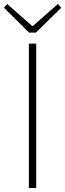

<svg xmlns="http://www.w3.org/2000/svg" viewBox="-35 -945 328 965"><path d="M110 0V-726H147V0ZM111 -781 -15 -906 1 -925 126 -815H131L256 -925L273 -906L145 -781Z"/></svg>

Font: Noto Sans TC Thin
Style: Regular
Weight: 100
Designer: Ryoko NISHIZUKA 西塚涼子 (kana, bopomofo & ideographs); Paul D. Hunt (Latin, Greek & Cyrillic); Sandoll Communications 산돌커뮤니
Foundry: Adobe
Version: Version 2.004-H2;hotconv 1.0.118;makeotfexe 2.5.65603